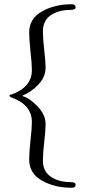

<svg xmlns="http://www.w3.org/2000/svg" viewBox="-20 -735 413 909"><path d="M30.8 -287.1Q33.7 -287.1 36.1 -288.1Q131.3 -323.2 130.9 -403.8Q130.9 -433.6 124.5 -490.2Q118.2 -546.9 118.2 -582Q118.2 -647 179.2 -681.2Q240.2 -715.3 319.8 -714.8Q337.9 -714.8 337.9 -700.2Q337.9 -688 312 -688Q257.8 -688 220.7 -663.1Q183.6 -638.2 183.1 -586.9Q183.1 -551.8 189.5 -497.1Q195.8 -442.4 195.8 -414.1Q195.3 -369.1 161.1 -334Q127 -298.8 87.9 -283.2Q84 -281.2 89.8 -278.8Q120.1 -271 158.2 -231Q196.3 -190.9 195.8 -147Q195.8 -119.1 189.5 -64Q183.1 -8.8 183.1 25.9Q183.1 76.2 220.7 101.6Q258.3 127 312 127Q337.9 127 337.9 139.2Q337.9 154.3 319.8 153.8Q239.3 154.3 178.7 120.1Q118.2 85.9 118.2 21Q118.2 -15.6 124.5 -71.3Q130.9 -127 130.9 -157.2Q130.9 -238.3 36.1 -272.9Q24.9 -277.3 24.9 -282.2Q24.9 -287.1 30.8 -287.1Z"/></svg>

Font: EBGaramond
Style: Regular
Weight: 400
Version: Version 000.012g